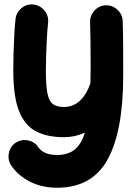

<svg xmlns="http://www.w3.org/2000/svg" viewBox="-20 -569 615 875"><path d="M132.8 -548.3Q163.1 -544.9 182.9 -520.5Q202.6 -496.1 199.2 -465.8Q195.8 -434.6 193.6 -394.5Q191.4 -354.5 190.2 -315.4Q189 -276.4 189 -248.5Q189 -177.7 196.5 -141.8Q204.1 -106 222.2 -93.8Q240.2 -81.5 271.5 -81.5Q314.5 -81.5 345 -110.8Q375.5 -140.1 392.1 -189.9Q393.1 -224.6 393.1 -266.6Q393.1 -335 392.3 -386.5Q391.6 -438 390.6 -467.3Q389.6 -498 410.4 -520.8Q431.2 -543.5 461.4 -544.9Q491.7 -545.9 514.6 -525.1Q537.6 -504.4 539.1 -473.6Q540 -453.6 540.5 -424.8Q541 -396 541.3 -348.6Q541.5 -301.3 541.5 -225.6Q541.5 28.8 470.5 157.7Q399.4 286.6 240.2 286.6Q172.9 286.6 118.7 260Q64.5 233.4 31.2 185.5Q14.6 160.2 20.3 129.4Q25.9 98.6 50.8 82Q76.2 64.9 106.9 70.8Q137.7 76.7 154.3 101.6Q178.7 137.2 240.2 137.2Q289.1 137.2 319.6 113.3Q350.1 89.4 366.7 35.6Q321.8 56.2 271.5 56.2Q194.8 56.2 143.6 29.3Q92.3 2.4 66.4 -63.7Q40.5 -129.9 40.5 -248.5Q40.5 -283.2 41.7 -326.2Q43 -369.1 45.2 -410.9Q47.4 -452.6 50.8 -482.4Q54.2 -512.7 78.4 -532.2Q102.5 -551.8 132.8 -548.3Z"/></svg>

Font: Mikhak-FD ExtraBold
Style: Regular
Weight: 800
Designer: Amin Abedi
Version: Version 3.2